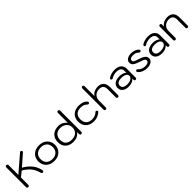

<svg xmlns="http://www.w3.org/2000/svg" viewBox="497 -2598 4448 4448"><g transform="rotate(-45 2720.5 -374.5)"><path d="M559 -21Q527 -141 462 -222.5Q397 -304 282 -370L156 -267V-30Q156 -11 146 -0.5Q136 10 118 10Q101 10 91 -0.5Q81 -11 81 -30V-670Q81 -689 91 -699.5Q101 -710 118 -710Q136 -710 146 -699.5Q156 -689 156 -670V-353L555 -697Q566 -706 577 -706Q591 -706 602 -695Q612 -685 612 -671Q612 -658 600 -647L333 -414Q463 -337 535.5 -244Q608 -151 628 -33L629 -25Q629 -9 619.5 0Q610 9 595 9Q568 9 559 -21Z M703 -245Q703 -313 734.5 -371.5Q766 -430 828 -465Q890 -500 977 -500Q1064 -500 1125.5 -465Q1187 -430 1218.5 -371.5Q1250 -313 1250 -245Q1250 -177 1218.5 -118.5Q1187 -60 1125.5 -25Q1064 10 977 10Q890 10 828 -25Q766 -60 734.5 -118.5Q703 -177 703 -245ZM1176 -245Q1176 -335 1121.5 -386Q1067 -437 977 -437Q886 -437 831.5 -386Q777 -335 777 -245Q777 -155 831.5 -104Q886 -53 977 -53Q1067 -53 1121.5 -104Q1176 -155 1176 -245Z M1338 -242Q1338 -316 1369.5 -374.5Q1401 -433 1461.5 -466.5Q1522 -500 1607 -500Q1679 -500 1729.5 -473Q1780 -446 1819 -398L1820 -719Q1820 -738 1829.5 -748.5Q1839 -759 1857 -759Q1874 -759 1883.5 -748.5Q1893 -738 1893 -719V-30Q1893 -11 1883.5 -0.5Q1874 10 1857 10Q1840 10 1830 -0.5Q1820 -11 1820 -30V-94Q1785 -43 1730.5 -16.5Q1676 10 1605 10Q1481 10 1409.5 -57.5Q1338 -125 1338 -242ZM1820 -245Q1820 -304 1791.5 -347.5Q1763 -391 1715.5 -414Q1668 -437 1612 -437Q1518 -437 1465 -383.5Q1412 -330 1412 -242Q1412 -148 1464 -100.5Q1516 -53 1611 -53Q1708 -53 1764 -104.5Q1820 -156 1820 -245Z M2007 -246Q2007 -322 2040 -379.5Q2073 -437 2134 -468.5Q2195 -500 2275 -500Q2350 -500 2405 -479Q2460 -458 2492 -417Q2500 -406 2500 -396Q2500 -381 2485 -369Q2478 -363 2467 -363Q2450 -363 2435 -378Q2382 -437 2275 -437Q2182 -437 2131.5 -387.5Q2081 -338 2081 -246Q2081 -155 2132 -104Q2183 -53 2275 -53Q2326 -53 2369 -68.5Q2412 -84 2440 -113Q2457 -130 2472 -130Q2481 -130 2492 -122Q2506 -110 2506 -96Q2506 -83 2495 -74Q2446 -30 2393 -10Q2340 10 2275 10Q2195 10 2134 -21.5Q2073 -53 2040 -111Q2007 -169 2007 -246Z M2621 -30V-719Q2621 -738 2630.5 -748.5Q2640 -759 2657 -759Q2674 -759 2684 -748.5Q2694 -738 2694 -719V-401Q2731 -450 2783.5 -475Q2836 -500 2898 -500Q2993 -500 3044.5 -447Q3096 -394 3096 -295V-30Q3096 -11 3086 -0.5Q3076 10 3059 10Q3041 10 3032 -0.5Q3023 -11 3023 -30V-295Q3023 -437 2889 -437Q2801 -437 2747.5 -385Q2694 -333 2694 -247V-30Q2694 -12 2684.5 -1Q2675 10 2657 10Q2640 10 2630.5 -0.5Q2621 -11 2621 -30Z M3205 -152Q3205 -227 3263.5 -271Q3322 -315 3423 -315Q3482 -315 3527.5 -299Q3573 -283 3598 -256V-320Q3598 -377 3560.5 -407Q3523 -437 3451 -437Q3358 -437 3290 -393Q3273 -383 3262 -383Q3252 -383 3242 -391Q3231 -400 3231 -414Q3231 -429 3244 -439Q3280 -467 3335.5 -483.5Q3391 -500 3449 -500Q3555 -500 3613.5 -452Q3672 -404 3672 -317V-29Q3672 10 3636 10Q3620 10 3610 -0.5Q3600 -11 3600 -28V-64Q3538 10 3414 10Q3316 10 3260.5 -33Q3205 -76 3205 -152ZM3599 -157Q3599 -204 3553.5 -229.5Q3508 -255 3425 -255Q3355 -255 3317 -228.5Q3279 -202 3279 -152Q3279 -103 3316 -77Q3353 -51 3423 -51Q3501 -51 3550 -80.5Q3599 -110 3599 -157Z M3790 -90Q3783 -100 3783 -110Q3783 -120 3788.5 -127.5Q3794 -135 3803 -139Q3811 -142 3816 -142Q3825 -142 3831.5 -137.5Q3838 -133 3847 -123Q3912 -54 4020 -54Q4072 -54 4104 -72Q4136 -90 4136 -122Q4136 -145 4123.5 -159.5Q4111 -174 4081.5 -186.5Q4052 -199 3985 -222Q3920 -244 3883 -264Q3846 -284 3828 -309.5Q3810 -335 3810 -372Q3810 -430 3860.5 -465Q3911 -500 3995 -500Q4057 -500 4110 -478.5Q4163 -457 4190 -421Q4198 -410 4198 -400Q4198 -385 4182 -376Q4172 -370 4162 -370Q4145 -370 4130 -385Q4104 -411 4073 -423.5Q4042 -436 3994 -436Q3941 -436 3913 -419Q3885 -402 3885 -371Q3885 -348 3896.5 -334.5Q3908 -321 3933.5 -310.5Q3959 -300 4023 -279Q4095 -255 4134.5 -233.5Q4174 -212 4191.5 -186Q4209 -160 4209 -122Q4209 -62 4156.5 -26Q4104 10 4020 10Q3950 10 3888 -16.5Q3826 -43 3790 -90Z M4298 -152Q4298 -227 4356.5 -271Q4415 -315 4516 -315Q4575 -315 4620.5 -299Q4666 -283 4691 -256V-320Q4691 -377 4653.5 -407Q4616 -437 4544 -437Q4451 -437 4383 -393Q4366 -383 4355 -383Q4345 -383 4335 -391Q4324 -400 4324 -414Q4324 -429 4337 -439Q4373 -467 4428.5 -483.5Q4484 -500 4542 -500Q4648 -500 4706.5 -452Q4765 -404 4765 -317V-29Q4765 10 4729 10Q4713 10 4703 -0.5Q4693 -11 4693 -28V-64Q4631 10 4507 10Q4409 10 4353.5 -33Q4298 -76 4298 -152ZM4692 -157Q4692 -204 4646.5 -229.5Q4601 -255 4518 -255Q4448 -255 4410 -228.5Q4372 -202 4372 -152Q4372 -103 4409 -77Q4446 -51 4516 -51Q4594 -51 4643 -80.5Q4692 -110 4692 -157Z M4901 -30V-460Q4901 -479 4910 -489.5Q4919 -500 4937 -500Q4954 -500 4963.5 -489.5Q4973 -479 4973 -460V-401Q5010 -450 5062.5 -475Q5115 -500 5178 -500Q5273 -500 5324.5 -447Q5376 -394 5376 -295V-30Q5376 -11 5366 -0.5Q5356 10 5339 10Q5321 10 5312 -0.5Q5303 -11 5303 -30V-295Q5303 -437 5169 -437Q5081 -437 5027.5 -385Q4974 -333 4974 -247V-30Q4974 -12 4964.5 -1Q4955 10 4937 10Q4920 10 4910.5 -0.5Q4901 -11 4901 -30Z"/></g></svg>

Font: Kodchasan
Style: Regular
Weight: 400
Version: Version 1.000; ttfautohint (v1.6)